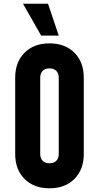

<svg xmlns="http://www.w3.org/2000/svg" viewBox="-20 -1000 534 1036"><path d="M202 -808 104 -980H239L297 -808ZM62 -169V-581Q62 -665 112.5 -715.5Q163 -766 247 -766Q331 -766 381.5 -715.5Q432 -665 432 -581V-169Q432 -85 381.5 -34.5Q331 16 247 16Q163 16 112.5 -34.5Q62 -85 62 -169ZM297 -169V-581Q297 -604 284 -617.5Q271 -631 247 -631Q223 -631 210 -617.5Q197 -604 197 -581V-169Q197 -146 210 -132.5Q223 -119 247 -119Q271 -119 284 -132.5Q297 -146 297 -169Z"/></svg>

Font: Mohave Bold
Style: Regular
Weight: 700
Designer: Gumpita Rahayu
Foundry: Tokotype
Version: Version 2.002;PS 002.002;hotconv 1.0.88;makeotf.lib2.5.64775